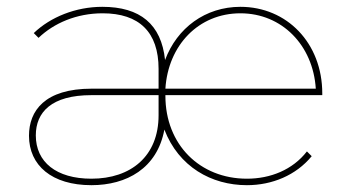

<svg xmlns="http://www.w3.org/2000/svg" viewBox="-20 -540 1019 563"><path d="M445 -202C445 -82 364 -16 248 -16C145 -16 85 -65 85 -143C85 -211 131 -261 248 -261H445ZM465 -280C473 -407 562 -501 685 -501C807 -501 898 -407 906 -280ZM248 3C351 3 441 -46 462 -160C504 -51 600 3 704 3C778 3 848 -26 894 -82L880 -96C838 -42 773 -16 704 -16C566 -16 465 -116 465 -259V-261H925V-266C925 -414 821 -520 685 -520C582 -520 499 -458 464 -364C453 -469 391 -520 280 -520C202 -520 128 -490 79 -443L93 -429C138 -472 204 -501 281 -501C388 -501 445 -446 445 -338V-280H249C111 -280 65 -215 65 -142C65 -55 132 3 248 3Z"/></svg>

Font: Montserrat-Alt1 Thin
Style: Regular
Weight: 100
Designer: Differentunic
Foundry: Differentunic
Version: Version 7.222